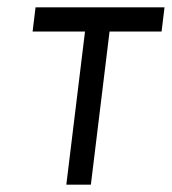

<svg xmlns="http://www.w3.org/2000/svg" viewBox="-20 -504 469 524"><path d="M421 -418 429 -484H77L69 -418H212L161 0H228L279 -418Z"/></svg>

Font: Gamestation Condensed
Style: Italic
Weight: 400
Width: 3
Designer: Jonas Hecksher
Foundry: Jonas Hecksher, Playtypeª, e-types AS
Version: Version 1.003